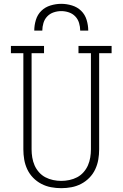

<svg xmlns="http://www.w3.org/2000/svg" viewBox="-20 -975 640 1003"><path d="M300 8Q273 8 246.5 3Q220 -2 196 -14.5Q172 -27 153 -46.5Q134 -66 122.5 -90.5Q111 -115 106.5 -141.5Q102 -168 102 -195V-697H37V-735H210V-697H145V-195Q145 -174 148.5 -152.5Q152 -131 160.5 -111.5Q169 -92 183.5 -75.5Q198 -59 217 -49Q236 -39 257.5 -34.5Q279 -30 300 -30Q321 -30 342.5 -34.5Q364 -39 383 -49Q402 -59 416.5 -75.5Q431 -92 439.5 -111.5Q448 -131 451.5 -152.5Q455 -174 455 -195V-697H390V-735H563V-697H498V-195Q498 -168 493.5 -141.5Q489 -115 477.5 -90.5Q466 -66 447 -46.5Q428 -27 404 -14.5Q380 -2 353.5 3Q327 8 300 8ZM159 -815Q159 -843 167.5 -871Q176 -899 196 -918.5Q216 -938 244 -946.5Q272 -955 300 -955Q328 -955 356 -946.5Q384 -938 404 -918.5Q424 -899 432.5 -871Q441 -843 441 -815H399Q399 -835 393 -855Q387 -875 373 -889.5Q359 -904 339.5 -910.5Q320 -917 300 -917Q280 -917 260.5 -910.5Q241 -904 227 -889.5Q213 -875 207 -855Q201 -835 201 -815Z"/></svg>

Font: Iosevka Curly Slab XLtEx
Style: Regular
Weight: 200
Width: 7
Monospace: yes
Designer: Belleve Invis
Foundry: Belleve Invis
Version: Version 11.1.0; ttfautohint (v1.8.3)